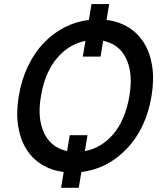

<svg xmlns="http://www.w3.org/2000/svg" viewBox="-20 -832 801 937"><path d="M512.8 -812.1 500 -734.7Q560.4 -727.3 607.1 -698.3Q653.8 -669.4 683.2 -621.8Q712.7 -574.2 722.7 -508.9Q732.6 -443.5 719.5 -363.3Q693.2 -205.6 599.4 -106.9Q505.7 -8.2 377.1 7.5L364.3 84.5H278.1L290.8 7.5Q230.5 -0.4 183.8 -29.1Q137.1 -57.9 107.8 -105.5Q78.5 -153.1 68.4 -218Q58.2 -283 71.7 -363.3Q84.5 -442.1 116.3 -508.5Q148.1 -574.9 193 -622Q237.9 -669 294.4 -698.2Q350.9 -727.3 413.7 -734.7L426.5 -812.1ZM407 -172.2 394.2 -94.5Q433.6 -101.9 468.2 -122.3Q502.8 -142.8 531.6 -175.8Q560.4 -208.8 581 -256.7Q601.6 -304.7 611.5 -363.3Q624.6 -442.8 611.5 -499.6Q598.4 -556.5 565.7 -589.7Q533 -622.9 483.3 -632.8L470.9 -555.8H384.2L397 -632.5Q316.4 -616.8 257.8 -547.8Q199.2 -478.7 180 -363.3Q166.5 -284.1 180 -227.5Q193.5 -170.8 226 -138Q258.5 -105.1 307.5 -94.8L320.3 -172.2Z"/></svg>

Font: Karasuma Gothic
Style: Medium Italic
Weight: 500
Italic angle: 9.39998°
Designer: Rasmus Andersson / Ryoko Nishizuka
Foundry: Genbu
Version: Version 1.00